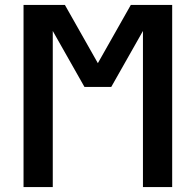

<svg xmlns="http://www.w3.org/2000/svg" viewBox="-20 -755 790 775"><path d="M75 0V-735H242L375 -500L508 -735H675V0H557V-630L429 -404H321L193 -630V0Z"/></svg>

Font: Zed Sans Extended
Style: Bold
Weight: 700
Width: 7
Designer: Belleve Invis
Foundry: Belleve Invis
Version: Version 1.0.0; ttfautohint (v1.8.4)